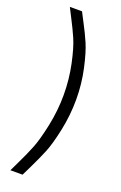

<svg xmlns="http://www.w3.org/2000/svg" viewBox="-171 -747 627 994"><g transform="rotate(20 142.5 -250.0)"><path d="M97 200H30Q31 197 57 143.5Q83 90 101.5 43.5Q120 -3 138 -88.5Q156 -174 156 -260Q156 -346 138.5 -428Q121 -510 101.5 -554.5Q82 -599 57.5 -646Q33 -693 30 -700H97Q100 -693 125 -646Q150 -599 169.5 -554Q189 -509 207 -427.5Q225 -346 225 -260Q225 -174 207 -88.5Q189 -3 169.5 44Q150 91 124.5 143.5Q99 196 97 200Z"/></g></svg>

Font: Fivo Sans
Style: Regular
Weight: 400
Designer: Alexander Slobzheninov
Foundry: Alexander Slobzheninov
Version: 1.0